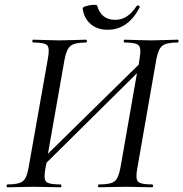

<svg xmlns="http://www.w3.org/2000/svg" viewBox="-20 -793 776 813"><path d="M436 -667Q391 -667 363 -692Q335 -717 330 -757Q330 -763 345.5 -767.5Q361 -772 374.5 -772.5Q388 -773 391 -770Q408 -709 468 -709Q521 -709 558 -767Q560 -770 563.5 -770Q567 -770 570 -767.5Q573 -765 572 -763Q523 -667 436 -667ZM732 -625Q736 -625 736 -619Q736 -613 732 -613Q684 -613 667 -599Q650 -585 642 -542L561 -78Q553 -36 564.5 -24Q576 -12 624 -12Q628 -12 628 -6Q628 0 624 0Q610 0 572.5 -1Q535 -2 513 -2Q486 -2 448.5 -1Q411 0 399 0Q395 0 395 -6Q395 -12 399 -12Q449 -12 465.5 -25.5Q482 -39 490 -83L560 -483L177 -104L172 -78Q164 -35 175.5 -23.5Q187 -12 236 -12Q240 -12 240 -6Q240 0 236 0Q222 0 184.5 -1Q147 -2 122 -2Q100 -2 62 -1Q24 0 12 0Q8 0 8 -6Q8 -12 12 -12Q60 -12 77 -26Q94 -40 101 -83L183 -546Q191 -589 180 -601Q169 -613 121 -613Q117 -613 117 -619Q117 -625 121 -625Q135 -625 171.5 -623.5Q208 -622 229 -622Q255 -622 293.5 -623.5Q332 -625 344 -625Q348 -625 348 -619Q348 -613 344 -613Q296 -613 278.5 -598.5Q261 -584 253 -539L183 -142L567 -519L571 -544Q579 -588 567.5 -600.5Q556 -613 507 -613Q504 -613 504 -619Q504 -625 507 -625Q520 -625 557 -623.5Q594 -622 620 -622Q643 -622 681 -623.5Q719 -625 732 -625Z"/></svg>

Font: Cormorant Infant Book
Style: Italic
Weight: 500
Italic angle: -10°
Designer: Christian Thalmann (Catharsis Fonts)
Version: Version 1.000;PS 002.000;hotconv 1.0.88;makeotf.lib2.5.64775